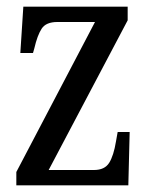

<svg xmlns="http://www.w3.org/2000/svg" viewBox="-20 -556 448 576"><path d="M29 0V-40L265 -490H152Q118 -490 105 -470Q92 -450 83 -411L79 -397H41L50 -536H363V-495L126 -46H262Q294 -46 307.5 -67.5Q321 -89 328 -132L333 -160H369L365 0Z"/></svg>

Font: Noto Serif Khmer ExtraCondensed
Style: Regular
Weight: 400
Width: 2
Designer: Danh Hong and the Monotype Design Team
Foundry: Monotype Imaging Inc.
Version: Version 2.004